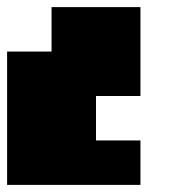

<svg xmlns="http://www.w3.org/2000/svg" viewBox="-20 -395 540 540"><path d="M375 -375V-125H250V0H375V125H0V-250H125V-375Z"/></svg>

Font: Bytesized
Style: Regular
Weight: 400
Monospace: yes
Designer: baltdev
Version: Version 1.000